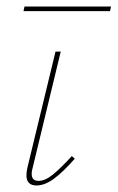

<svg xmlns="http://www.w3.org/2000/svg" viewBox="-20 -565 360 588"><path d="M61 -28Q61 -39 64 -52L150 -407H166L80 -51Q77 -41 77 -33Q77 -11 98 -11Q118 -11 141.5 -30Q165 -49 200 -87L209 -79Q173 -38 145 -17.5Q117 3 92 3Q61 3 61 -28ZM55 -545H320L317 -531H52Z"/></svg>

Font: Ysabeau Thin
Style: Italic
Weight: 200
Italic angle: -12°
Designer: Christian Thalmann (Catharsis Fonts)
Version: Version 0.003